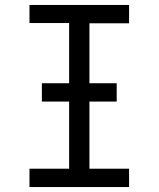

<svg xmlns="http://www.w3.org/2000/svg" viewBox="-20 -755 640 775"><path d="M99 0V-74H259V-662H99V-735H501V-661H341V-74H501V0ZM149 -345V-419H451V-345Z"/></svg>

Font: Bmono
Style: Regular
Weight: 400
Monospace: yes
Designer: Belleve Invis
Foundry: Belleve Invis
Version: Version 11.2.2; ttfautohint (v1.8.2)